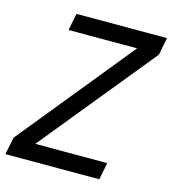

<svg xmlns="http://www.w3.org/2000/svg" viewBox="-119 -785 782 871"><g transform="rotate(15 272.0 -349.0)"><path d="M427 0H-14L3 -82L439 -618H117L133 -698H558L542 -616L105 -80H443Z"/></g></svg>

Font: IBM Plex Sans Cond Text
Style: Italic
Weight: 450
Width: 3
Italic angle: -11°
Designer: Mike Abbink, Paul van der Laan, Pieter van Rosmalen
Foundry: Bold Monday
Version: Version 1.3